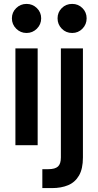

<svg xmlns="http://www.w3.org/2000/svg" viewBox="-20 -744 504 984"><path d="M116 -575Q85 -575 63 -597Q41 -619 41 -650Q41 -681 63 -702.5Q85 -724 116 -724Q147 -724 169 -702.5Q191 -681 191 -650Q191 -619 169 -597Q147 -575 116 -575ZM59 0V-496H173V0ZM197 220V123H228Q262 123 277 109.5Q292 96 292 63V-496H405V63Q405 121 385 155.5Q365 190 329.5 205Q294 220 246 220ZM350 -575Q318 -575 296.5 -597Q275 -619 275 -650Q275 -681 296.5 -702.5Q318 -724 350 -724Q381 -724 402.5 -702.5Q424 -681 424 -650Q424 -619 402.5 -597Q381 -575 350 -575Z"/></svg>

Font: Rethink Sans SemiBold
Style: Regular
Weight: 600
Designer: The Rethink Sans project authors (Hans Thiessen). DM Sans designed by Colophon Foundry.
Foundry: Rethink Communications LLC
Version: Version 1.001